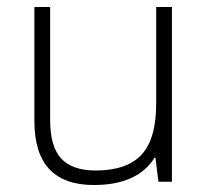

<svg xmlns="http://www.w3.org/2000/svg" viewBox="-20 -513 588 542"><path d="M121.6 -493.2V-173.8Q121.6 -99.1 152.8 -65.4Q184.1 -31.7 250 -31.7Q337.9 -31.7 379.4 -76.2Q420.9 -120.6 420.9 -220.7V-493.2H465.3V0H427.2L418.9 -67.9H416.5Q368.2 9.3 245.1 9.3Q77.1 9.3 77.1 -170.9V-493.2Z"/></svg>

Font: Bpm'online Open Sans Light
Style: Regular
Weight: 300
Foundry: Ascender Corporation
Version: Version 1.10